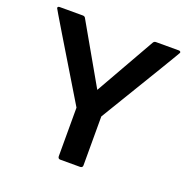

<svg xmlns="http://www.w3.org/2000/svg" viewBox="-130 -859 970 984"><g transform="rotate(20 355.5 -367.0)"><path d="M410 0H301Q289 0 288 -13V-279Q20 -722 20 -725Q20 -734 31 -734H157Q168 -734 172 -725L357 -401L541 -725Q546 -734 556 -734H680Q691 -734 691 -725Q691 -722 423 -280V-13Q423 -1 410 0Z"/></g></svg>

Font: YamahaIndonesia935. App
Style: Bold
Weight: 700
Designer: Dalton Maag Ltd
Foundry: Dalton Maag Ltd
Version: Version 1.002; January 01, 2024; Regular/Italic